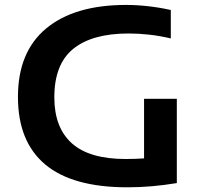

<svg xmlns="http://www.w3.org/2000/svg" viewBox="-20 -770 838 797"><path d="M508.5 7.5Q281 7.5 167.8 -87.2Q54.5 -182 54.5 -367.5Q54.5 -555 172 -652.2Q289.5 -749.5 503 -749.5Q548 -749.5 595 -744.2Q642 -739 689 -728.5V-610.5Q642 -621.5 598.8 -626.2Q555.5 -631 514 -631Q362.5 -631 284 -567.2Q205.5 -503.5 205.5 -366Q205.5 -240.5 278.2 -175.2Q351 -110 501 -110Q540 -110 578 -112.5V-360H714V-10Q658.5 -1 609.5 3.2Q560.5 7.5 508.5 7.5Z"/></svg>

Font: Encode Sans Expanded Expanded SemiBold
Style: Regular
Weight: 600
Width: 7
Designer: Multiple Designers
Foundry: Impallari Type
Version: Version 3.000; ttfautohint (v1.8.3) -l 8 -r 50 -G 200 -x 14 